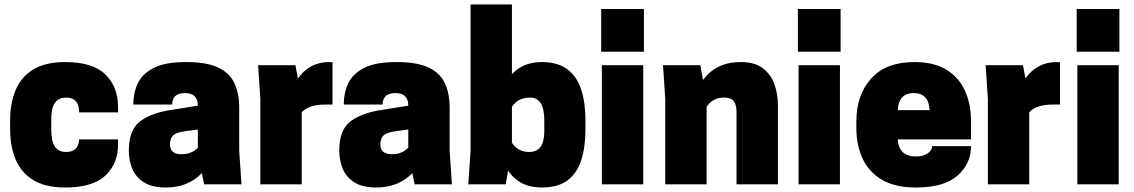

<svg xmlns="http://www.w3.org/2000/svg" viewBox="-20 -820 5044 854"><path d="M270 14Q183 14 129 -18.5Q75 -51 50 -109.5Q25 -168 25 -245V-285Q25 -361 49.5 -419.5Q74 -478 128 -511Q182 -544 270 -544Q392 -544 448.5 -489Q505 -434 505 -344V-320H332Q332 -386 274 -386Q208 -386 208 -293V-245Q208 -192 224 -168Q240 -144 274 -144Q329 -144 332 -200H505V-176Q505 -92 448.5 -39Q392 14 270 14Z M718 14Q656 14 620 -9Q584 -32 568.5 -69Q553 -106 553 -150Q553 -245 606 -282.5Q659 -320 748 -332L860 -350Q860 -406 803 -406Q746 -406 746 -355H573Q573 -407 593 -449.5Q613 -492 664 -518Q715 -544 808 -544Q897 -544 948.5 -520.5Q1000 -497 1022 -451.5Q1044 -406 1044 -340V-150L1054 0H888L878 -50Q816 14 718 14ZM788 -134Q832 -134 860 -163V-244L840 -241Q807 -238 781 -232Q755 -226 745.5 -212.5Q736 -199 736 -177Q736 -134 788 -134Z M1322 0H1138V-380L1128 -530H1294L1305 -471Q1357 -544 1444 -544L1459 -543V-355H1429Q1384 -355 1357.5 -344Q1331 -333 1322 -320Z M1654 14Q1592 14 1556 -9Q1520 -32 1504.5 -69Q1489 -106 1489 -150Q1489 -245 1542 -282.5Q1595 -320 1684 -332L1796 -350Q1796 -406 1739 -406Q1682 -406 1682 -355H1509Q1509 -407 1529 -449.5Q1549 -492 1600 -518Q1651 -544 1744 -544Q1833 -544 1884.5 -520.5Q1936 -497 1958 -451.5Q1980 -406 1980 -340V-150L1990 0H1824L1814 -50Q1752 14 1654 14ZM1724 -134Q1768 -134 1796 -163V-244L1776 -241Q1743 -238 1717 -232Q1691 -226 1681.5 -212.5Q1672 -199 1672 -177Q1672 -134 1724 -134Z M2389 14Q2291 14 2240 -61L2229 0H2063L2073 -150V-800H2257V-490Q2307 -544 2389 -544Q2461 -544 2504 -511.5Q2547 -479 2565.5 -420.5Q2584 -362 2584 -285V-245Q2584 -166 2565.5 -108Q2547 -50 2504.5 -18Q2462 14 2389 14ZM2334 -144Q2401 -144 2401 -235V-285Q2401 -386 2338 -386Q2284 -386 2257 -345V-185Q2284 -144 2334 -144Z M2841 0H2657V-530H2841ZM2844 -590H2654V-780H2844Z M3440 0H3256V-325Q3256 -337 3252.5 -351.5Q3249 -366 3237.5 -376Q3226 -386 3200 -386Q3150 -386 3123 -345V0H2939V-380L2929 -530H3095L3107 -464Q3165 -544 3275 -544Q3337 -544 3373 -516.5Q3409 -489 3424.5 -445.5Q3440 -402 3440 -355Z M3716 0H3532V-530H3716ZM3719 -590H3529V-780H3719Z M4054 14Q3962 14 3903.5 -20Q3845 -54 3817 -114Q3789 -174 3789 -250V-280Q3789 -397 3854.5 -470.5Q3920 -544 4048 -544Q4134 -544 4189.5 -510Q4245 -476 4272 -416.5Q4299 -357 4299 -280V-200H3973Q3978 -124 4055 -124Q4085 -124 4105.5 -137.5Q4126 -151 4126 -170H4299Q4299 -92 4239 -39Q4179 14 4054 14ZM4115 -330Q4111 -406 4044 -406Q3977 -406 3973 -330Z M4558 0H4374V-380L4364 -530H4530L4541 -471Q4593 -544 4680 -544L4695 -543V-355H4665Q4620 -355 4593.5 -344Q4567 -333 4558 -320Z M4956 0H4772V-530H4956ZM4959 -590H4769V-780H4959Z"/></svg>

Font: Tanohe Sans ExtraBold
Style: Regular
Weight: 800
Designer: Village Type and Design LLC & Cristiano Sobral
Foundry: Cooper Hewitt Smithsonian Design Museum
Version: Version 1.00;September 29, 2021;FontCreator 13.0.0.2655 64-b